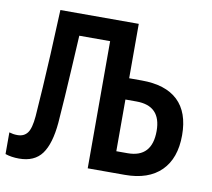

<svg xmlns="http://www.w3.org/2000/svg" viewBox="-80 -805 1001 907"><g transform="rotate(10 421.0 -351.5)"><path d="M67 11Q30 11 1 1V-103Q11 -100 20 -98.5Q29 -97 41 -97Q72 -97 88.5 -119Q105 -141 110 -200Q115 -269 119.5 -340.5Q124 -412 128.5 -501.5Q133 -591 138 -714H514V-453H574Q689 -453 748 -397Q807 -341 807 -231Q807 -120 746.5 -60Q686 0 573 0H395V-610H247Q242 -520 238 -449Q234 -378 230 -315.5Q226 -253 221 -188Q212 -86 176.5 -37.5Q141 11 67 11ZM514 -103H568Q685 -103 685 -230Q685 -351 567 -351H514Z"/></g></svg>

Font: Noto Sans Condensed SemiBold
Style: Regular
Weight: 600
Width: 3
Designer: Monotype Design Team
Foundry: Monotype Imaging Inc.
Version: Version 2.013; ttfautohint (v1.8.4.7-5d5b)